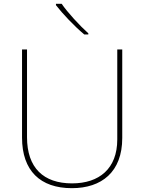

<svg xmlns="http://www.w3.org/2000/svg" viewBox="-20 -1023 752 1002"><path d="M302 -1003H272V-996C307 -951 367 -887 420 -843H441V-849C396 -889 331 -960 302 -1003ZM618 -303V-765H592V-295C592 -143 498 -66 356 -66C207 -66 121 -147 121 -307V-765H95V-305C95 -132 190 -41 355 -41C510 -41 618 -125 618 -303Z"/></svg>

Font: Noto Sans Tamil UI Thin
Style: Regular
Weight: 100
Designer: Jelle Bosma - Monotype Design Team
Foundry: Monotype Imaging Inc.
Version: Version 2.004